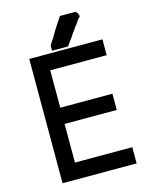

<svg xmlns="http://www.w3.org/2000/svg" viewBox="-127 -957 789 1017"><g transform="rotate(-15 268.0 -448.5)"><path d="M293 -710.9H291H289.1H278.3H268.6H261.7H254.9H245.1H235.4H214.8V-727.5L213.9 -732.4L215.8 -740.2Q217.8 -745.1 224.1 -754.9Q230.5 -764.6 239.3 -777.3L254.9 -804.7L277.3 -839.8Q282.2 -847.7 287.1 -854.5Q292 -862.3 302.7 -877.9H312.5H314.5H316.4H329.1H340.8H349.6H358.4H369.1H379.9H387.7L393.6 -873Q398.4 -868.2 400.4 -861.3L404.3 -849.6L395.5 -840.8Q394.5 -839.8 392.1 -835.9Q389.6 -832 385.7 -828.1L381.8 -821.3Q377 -813.5 367.2 -802.7L355.5 -785.2L342.8 -768.6Q335 -754.9 330.1 -749L319.3 -734.4Q313.5 -726.6 302.7 -710.9ZM178.7 -408.2H464.8V-389.6V-386.7V-382.8V-373V-365.2V-358.4V-352.5V-344.7V-336.9V-319.3H178.7V-107.4H493.2V-88.9V-85.9V-83V-74.2V-64.5V-57.6V-51.8V-43.9V-36.1V-18.6H86.9V-700.2H488.3V-682.6V-681.6V-677.7V-668V-659.2V-653.3V-646.5V-638.7V-630.9V-613.3H178.7Z"/></g></svg>

Font: LeFont
Style: Default
Weight: 400
Designer: Leryon MEDIA
Version: Version 1.0